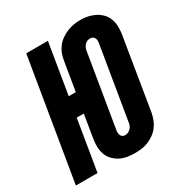

<svg xmlns="http://www.w3.org/2000/svg" viewBox="-185 -875 962 1013"><g transform="rotate(-30 296.5 -368.5)"><path d="M346 8Q322 8 299 4Q276 0 256 -10.5Q236 -21 220.5 -37.5Q205 -54 197.5 -75.5Q190 -97 189.5 -120.5Q189 -144 193 -168L216 -308H173L122 0H-10L112 -735H244L193 -427H236L265 -602Q268 -622 275.5 -642Q283 -662 296.5 -679.5Q310 -697 328 -709.5Q346 -722 365.5 -730Q385 -738 405.5 -741.5Q426 -745 447 -745Q471 -745 493.5 -740Q516 -735 536 -724.5Q556 -714 571.5 -697.5Q587 -681 594.5 -659.5Q602 -638 602.5 -614.5Q603 -591 599 -567L528 -133Q524 -113 516.5 -93Q509 -73 496 -56Q483 -39 465 -26Q447 -13 427 -5Q407 3 386.5 5.5Q366 8 346 8ZM348 -100Q358 -100 367 -104Q376 -108 383 -115.5Q390 -123 393.5 -132Q397 -141 398 -150L470 -584Q472 -593 472 -602Q472 -611 469 -618.5Q466 -626 459 -630.5Q452 -635 443 -635Q433 -635 424 -631Q415 -627 408.5 -619.5Q402 -612 398.5 -603Q395 -594 394 -585L322 -151Q320 -142 320 -133Q320 -124 323 -116.5Q326 -109 333 -104.5Q340 -100 348 -100Z"/></g></svg>

Font: Iosevka Curly HvExObl
Style: Regular
Weight: 900
Width: 7
Italic angle: -9°
Monospace: yes
Designer: Belleve Invis
Foundry: Belleve Invis
Version: Version 11.1.0; ttfautohint (v1.8.3)